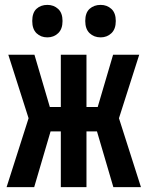

<svg xmlns="http://www.w3.org/2000/svg" viewBox="-20 -766 603 786"><path d="M7 0 97 -282 14 -542H121L184 -328H229V-542H334V-328H380L443 -542H550L467 -282L557 0H444L377 -228H334V0H229V-228H187L120 0ZM392 -613Q365 -613 347 -630Q329 -647 329 -680Q329 -714 347 -730Q365 -746 392 -746Q418 -746 436 -729.5Q454 -713 454 -680Q454 -647 436 -630Q418 -613 392 -613ZM174 -613Q147 -613 129.5 -630Q112 -647 112 -680Q112 -714 129.5 -730Q147 -746 174 -746Q200 -746 218 -729.5Q236 -713 236 -680Q236 -647 218 -630Q200 -613 174 -613Z"/></svg>

Font: Noto Sans Mono SemiCondensed SemiBold
Style: Regular
Weight: 600
Width: 4
Designer: Monotype Design Team
Foundry: Monotype Imaging Inc.
Version: Version 2.014; ttfautohint (v1.8.4.7-5d5b)